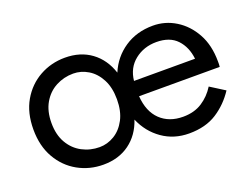

<svg xmlns="http://www.w3.org/2000/svg" viewBox="-81 -635 1061 810"><g transform="rotate(-20 450.0 -230.0)"><path d="M35 -230Q35 -305 66 -358.5Q97 -412 149 -441Q201 -470 263 -470Q332 -470 380.5 -434.5Q429 -399 450 -335Q476 -397 530.5 -433.5Q585 -470 658 -470Q713 -470 760 -441Q807 -412 836 -359.5Q865 -307 865 -234Q865 -228 865 -222Q865 -216 864 -210H502Q507 -140 546 -102.5Q585 -65 648 -65Q698 -65 733.5 -88Q769 -111 792 -148L857 -107Q823 -55 772.5 -22.5Q722 10 648 10Q580 10 528 -26.5Q476 -63 450 -124Q429 -61 380.5 -25.5Q332 10 263 10Q201 10 149 -19Q97 -48 66 -102Q35 -156 35 -230ZM648 -400Q592 -400 551 -367.5Q510 -335 504 -278H778Q772 -332 740 -366Q708 -400 648 -400ZM116 -230Q116 -177 137.5 -140Q159 -103 195 -84Q231 -65 273 -65Q308 -65 339.5 -84Q371 -103 390.5 -140Q410 -177 410 -230Q410 -283 390.5 -320Q371 -357 339.5 -376Q308 -395 273 -395Q231 -395 195 -376Q159 -357 137.5 -320Q116 -283 116 -230Z"/></g></svg>

Font: Von Book
Style: Regular
Weight: 400
Version: Version 4.000; ttfautohint (v1.8.4.7-5d5b)